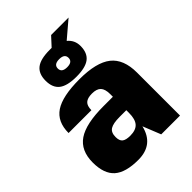

<svg xmlns="http://www.w3.org/2000/svg" viewBox="-226 -891 1011 1011"><g transform="rotate(-45 280.0 -385.0)"><path d="M20 -150Q20 -239 79.5 -279.5Q139 -320 270 -320H340V-340Q340 -377 324.5 -393.5Q309 -410 274 -410Q240 -410 225 -396Q210 -382 210 -350H40Q40 -434 97 -472Q154 -510 280 -510Q406 -510 463 -465Q520 -420 520 -320V0H380L340 -100Q314 10 200 10Q106 10 63 -28Q20 -66 20 -150ZM290 -220Q242 -220 221 -207Q200 -194 200 -160Q200 -132 214 -121Q228 -110 260 -110Q302 -110 321 -131.5Q340 -153 340 -200V-220ZM470 -780 376 -700Q409 -673 409 -630Q409 -578 378 -554Q347 -530 279 -530Q211 -530 180 -554Q149 -578 149 -630Q149 -682 180 -706Q211 -730 279 -730H294L340 -780ZM240 -630Q240 -600 280 -600Q320 -600 320 -630Q320 -660 280 -660Q240 -660 240 -630Z"/></g></svg>

Font: Fivo Sans Modern Heavy
Style: Regular
Weight: 900
Designer: Alexander Slobzheninov
Foundry: Alexander Slobzheninov
Version: 1.0